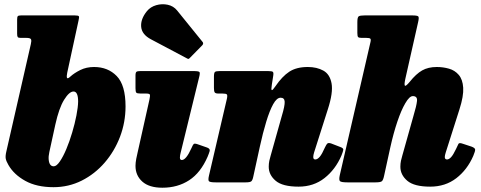

<svg xmlns="http://www.w3.org/2000/svg" viewBox="-20 -852 2245 897"><path d="M10 -146 124 -645.5Q128 -662 124.8 -668.5Q121.5 -675 103 -675H76.5Q65.5 -675 62.8 -679Q60 -683 60 -694.5V-759.5Q60 -772.5 63 -776.2Q66 -780 78.5 -780H329Q345.5 -780 348.2 -776.2Q351 -772.5 347 -756.5L294 -512Q290.5 -495 293 -488.5Q295.5 -482 309 -494.5Q326.5 -510.5 355 -524.8Q383.5 -539 419.5 -539Q484 -539 525.2 -496.8Q566.5 -454.5 566.5 -355Q566.5 -281 540.8 -213.2Q515 -145.5 469 -92.2Q423 -39 361.8 -8.2Q300.5 22.5 230 22.5Q151.5 22.5 98.2 -7Q45 -36.5 19.5 -81Q9 -99 6.8 -111Q4.5 -123 10 -146ZM207.5 -106Q210.5 -75 231 -75Q244 -75 259.5 -97.5Q275 -120 290 -155.8Q305 -191.5 317.2 -232.8Q329.5 -274 337 -312.5Q344.5 -351 345 -377.5Q345 -424.5 323.5 -424.5Q303.5 -424.5 279.5 -385.8Q255.5 -347 238.5 -270L210.5 -141.5Q206 -121.5 207.5 -106Z M910 -490 824 -138.5Q822.5 -134 821.5 -127Q820.5 -120 820.5 -116Q820.5 -104.5 829.5 -104.5Q849.5 -104.5 874.5 -160Q881 -175.5 885 -179.2Q889 -183 903.5 -178L948 -162.5Q962.5 -157 959.5 -146.2Q956.5 -135.5 950 -120Q917.5 -45 863.8 -10Q810 25 738.5 25Q677 25 645 -3.5Q613 -32 613 -77Q613 -91.5 616.5 -110Q620 -128.5 623 -140L678 -386Q682 -404.5 680.2 -409.8Q678.5 -415 662 -415H636.5Q620.5 -415 616.8 -419.2Q613 -423.5 613 -440V-499Q613 -513.5 617.8 -516.8Q622.5 -520 636.5 -520H884Q908.5 -520 912 -515.2Q915.5 -510.5 910 -490ZM666.5 -800Q683 -820 709.8 -827.8Q736.5 -835.5 763.5 -829.8Q790.5 -824 807.5 -803L924.5 -658.5Q933.5 -649.5 925 -640.5L868 -582.5Q864 -578 861.2 -577Q858.5 -576 853 -579.5L685 -668.5Q642.5 -691 639.5 -727Q636.5 -763 666.5 -800Z M1007 -520H1232.5Q1251.5 -520 1255.2 -515.8Q1259 -511.5 1256 -495L1250 -456.5Q1246 -432.5 1249.8 -431Q1253.5 -429.5 1266 -448Q1298 -495 1331.5 -517Q1365 -539 1418 -539Q1460 -539 1490.5 -522.2Q1521 -505.5 1529 -462.5Q1537 -419.5 1511.5 -341L1447.5 -140Q1443.5 -127 1443.5 -118.5Q1443.5 -107 1453 -107Q1463 -107 1473.8 -119.5Q1484.5 -132 1498.5 -164Q1505 -178 1509.8 -181.8Q1514.5 -185.5 1526.5 -182L1570.5 -165Q1584.5 -160 1583.8 -152.5Q1583 -145 1575 -125Q1547 -60 1496 -20Q1445 20 1375 20Q1300 20 1267.8 -7.5Q1235.5 -35 1235.5 -73Q1235.5 -87.5 1238.2 -100.8Q1241 -114 1244.5 -125L1296.5 -310Q1311 -358 1310 -376.8Q1309 -395.5 1291 -395.5Q1273 -395.5 1256.2 -365.2Q1239.5 -335 1223.8 -283.2Q1208 -231.5 1194 -167L1163.5 -27.5Q1160 -10 1154 -5Q1148 0 1128 0H987.5Q960 0 955.8 -5.8Q951.5 -11.5 956.5 -32.5L1040 -390.5Q1043.5 -406.5 1039.8 -410.8Q1036 -415 1019 -415H1000Q986.5 -415 983 -420.5Q979.5 -426 979.5 -441V-493.5Q979.5 -511.5 984.2 -515.8Q989 -520 1007 -520Z M2191 -123.5Q2163 -59 2111.8 -19.5Q2060.5 20 1990 20Q1915 20 1882.8 -7.5Q1850.5 -35 1850.5 -73Q1850.5 -87.5 1853.2 -100.8Q1856 -114 1859.5 -125L1911.5 -310Q1926 -358 1928.2 -380.5Q1930.5 -403 1908.5 -403Q1893 -403 1873.8 -370.2Q1854.5 -337.5 1836.2 -283.2Q1818 -229 1803.5 -163.5L1774.5 -31Q1770.5 -11.5 1764.5 -5.8Q1758.5 0 1735 0H1603Q1574 0 1568.2 -5.8Q1562.5 -11.5 1567.5 -34L1710.5 -654Q1714 -668 1710 -671.5Q1706 -675 1691.5 -675H1669.5Q1657 -675 1653.2 -678.8Q1649.5 -682.5 1649.5 -698V-749Q1649.5 -771.5 1656 -775.8Q1662.5 -780 1684 -780H1905Q1930 -780 1934.2 -775.2Q1938.5 -770.5 1933.5 -749L1873.5 -483Q1867.5 -454.5 1872 -451.5Q1876.5 -448.5 1894 -469.5Q1924 -507 1952.2 -523Q1980.5 -539 2020.5 -539Q2050 -539 2077.5 -531.2Q2105 -523.5 2123.2 -502.2Q2141.5 -481 2144 -442.2Q2146.5 -403.5 2126.5 -341L2062.5 -140Q2058 -126 2058 -118.5Q2058 -107 2068.5 -107Q2077.5 -107 2087.5 -117.8Q2097.5 -128.5 2110.5 -156Q2118 -173 2121.8 -179.8Q2125.5 -186.5 2142 -180.5L2183 -167Q2199 -161 2199.8 -153.5Q2200.5 -146 2191 -123.5Z"/></svg>

Font: Besley* Narrow Fatface
Style: Italic
Weight: 900
Width: 4
Italic angle: -13°
Designer: Owen Earl
Foundry: indestructible type*
Version: Version 3.000; ttfautohint (v1.8.3)